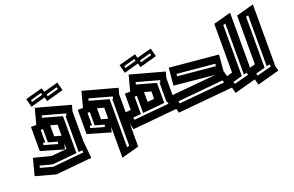

<svg xmlns="http://www.w3.org/2000/svg" viewBox="-98 -995 2382 1558"><g transform="rotate(-20 1093.5 -216.5)"><path d="M15 84 53 -61 201 -23 333 -35V-83L320 -36L124 -93V-302H170L206 -437L498 -357L484 -306V-49L498 101L187 131ZM78 35 182 64 453 38 451 19 418 22V-290L425 -288L430 -307L238 -360L233 -341L398 -295V24L185 44L82 17ZM275 -166 333 -150V-245L275 -261ZM168 -129 284 -96 288 -115 210 -137V-252H190V-143L173 -148ZM319 -454 300 -527 448 -567 467 -495ZM337 -489 434 -516 430 -533 333 -506ZM184 -454 165 -527 313 -567 332 -495ZM202 -489 299 -516 295 -533 198 -506Z M528 -93V-302H573L609 -437L901 -357L887 -306V146L736 187V-80L724 -36ZM821 114V-290L828 -288L833 -307L641 -360L636 -341L801 -295V120ZM679 -166 736 -150V-245L679 -261ZM572 -129 688 -96 692 -115 614 -137V-252H594V-143L577 -148Z M860 -148 932 -155V-295H978L1014 -430L1306 -350L1292 -299V-83L1304 -38L900 0ZM929 -89 934 -69 1237 -97 1232 -117H1227V-283L1234 -281L1239 -300L1047 -353L1041 -334L1207 -288V-115L1018 -97V-245H998V-95ZM1083 -169 1141 -174V-238L1083 -254ZM1125 -454 1106 -527 1254 -567 1273 -495ZM1143 -489 1240 -516 1236 -533 1139 -506ZM990 -454 971 -527 1119 -567 1138 -495ZM1008 -489 1105 -516 1101 -533 1004 -506Z M1292 0 1252 -148 1677 -187 1325 -221 1339 -371 1759 -332 1747 -194 1787 -46ZM1379 -282 1703 -252 1705 -272 1381 -302ZM1714 -125 1319 -88 1324 -68 1719 -105Z M1740 -139 1808 -158V-579L1959 -620V-86L1970 -45L1779 7ZM1893 -110V-550L1873 -545V-105L1793 -83L1798 -64L1924 -97L1919 -117Z M1937 -139 2005 -158V-579L2156 -620V-86L2167 -45L1976 7ZM2090 -110V-550L2070 -545V-105L1990 -83L1995 -64L2121 -97L2116 -117Z"/></g></svg>

Font: Blaka Hollow
Style: Regular
Weight: 400
Designer: Mohamed Gaber
Foundry: Kief Type Foundry
Version: Version 1.003; ttfautohint (v1.8.4.7-5d5b)